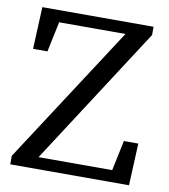

<svg xmlns="http://www.w3.org/2000/svg" viewBox="-77 -735 705 801"><g transform="rotate(10 275.5 -334.5)"><path d="M470 -178H531L523 0H20V-36L399 -619H118L91 -491H30L38 -669H509V-634L131 -50H443Z"/></g></svg>

Font: Source Serif Pro
Style: Regular
Weight: 400
Designer: Frank Grießhammer
Foundry: Adobe Systems Incorporated
Version: Version 2.000;PS 1.000;hotconv 16.6.51;makeotf.lib2.5.65220